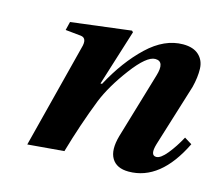

<svg xmlns="http://www.w3.org/2000/svg" viewBox="-80 -605 833 720"><g transform="rotate(15 337.0 -245.0)"><path d="M80 12 183 -391Q195 -431 168 -434L108 -440L116 -473L349 -502L354 -497L286 -280H292Q344 -377 410 -439.5Q476 -502 548 -502Q588 -502 609.5 -482Q631 -462 632 -429.5Q633 -397 623 -357L548 -115Q534 -68 559 -68Q576 -68 600 -97.5Q624 -127 645 -166L674 -148Q596 12 473 12Q426 12 407.5 -19Q389 -50 405 -107L481 -363Q499 -422 461 -422Q428 -422 373.5 -349.5Q319 -277 293 -213Q253 -111 221 0Z"/></g></svg>

Font: Heuristica
Style: Bold Italic
Weight: 700
Italic angle: -13°
Version: Version 1.0.2